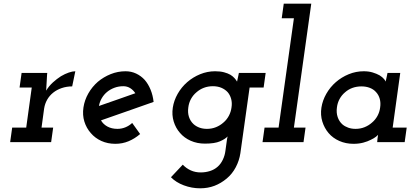

<svg xmlns="http://www.w3.org/2000/svg" viewBox="-20 -770 2246 1040"><path d="M46 -79 35 0H257L268 -79H205L219 -182Q223 -208 235.5 -230Q248 -252 268 -268Q288 -284 314.5 -293Q341 -302 371 -302L388 -384Q373 -384 352.5 -377Q332 -370 310 -357Q288 -343 266.5 -323.5Q245 -304 230 -279Q232 -303 232.5 -322.5Q233 -342 235 -366L236 -375H97L86 -296H152L122 -79Z M648 -303Q669 -303 685.5 -292.5Q702 -282 713 -265Q664 -248 615 -230.5Q566 -213 516 -196Q520 -219 531.5 -238.5Q543 -258 560 -272Q577 -286 599.5 -294.5Q622 -303 648 -303ZM812 -218Q808 -254 795.5 -284.5Q783 -315 764 -337Q744 -359 717.5 -371.5Q691 -384 660 -384Q618 -384 579.5 -368.5Q541 -353 510 -327Q479 -300 458.5 -264Q438 -228 432 -188Q426 -147 437 -111.5Q448 -76 472 -49Q495 -22 529 -6.5Q563 9 605 9Q643 9 676.5 -5Q710 -19 739 -44Q728 -59 717.5 -74Q707 -89 696 -104Q680 -89 659.5 -80.5Q639 -72 616 -72Q585 -72 562 -84.5Q539 -97 527 -118Q599 -143 670 -168Q741 -193 812 -218Z M1274 -375Q1272 -363 1269 -351Q1266 -339 1264 -328Q1259 -337 1250 -347Q1241 -357 1228 -365Q1214 -373 1193.5 -378.5Q1173 -384 1145 -384Q1103 -384 1064 -368Q1025 -352 994 -325Q963 -298 942.5 -262Q922 -226 916 -187Q910 -147 921 -111.5Q932 -76 955 -50Q978 -23 1013 -7.5Q1048 8 1090 8Q1143 8 1171.5 -4.5Q1200 -17 1213 -31Q1211 -25 1210.5 -20.5Q1210 -16 1209 -11L1201 47Q1198 72 1187 95Q1176 118 1159 133Q1141 149 1117 156.5Q1093 164 1067 164Q1038 164 1013.5 153Q989 142 970 122L906 190Q933 218 976 234Q1019 250 1064 250Q1106 250 1141.5 236.5Q1177 223 1208 197Q1238 172 1257 136Q1276 100 1282 60L1332 -296H1408L1419 -375ZM1000 -188Q1003 -213 1014.5 -234Q1026 -255 1044 -270Q1062 -286 1084.5 -294.5Q1107 -303 1133 -303Q1159 -303 1179 -294.5Q1199 -286 1213 -271Q1226 -256 1232 -234.5Q1238 -213 1234 -188Q1231 -164 1219.5 -142.5Q1208 -121 1190 -106Q1172 -90 1149.5 -81Q1127 -72 1101 -72Q1078 -72 1059.5 -79Q1041 -86 1028 -98Q1011 -114 1003.5 -137Q996 -160 1000 -188Z M1413 -79 1402 0H1624L1635 -79H1572L1666 -750H1517L1506 -671H1572L1489 -79Z M1721 -187Q1715 -147 1726 -111.5Q1737 -76 1760 -49Q1783 -22 1818 -6.5Q1853 9 1895 9Q1924 9 1948 2.5Q1972 -4 1989 -13Q2006 -21 2016 -29Q2026 -37 2028 -40Q2027 -35 2026.5 -31Q2026 -27 2025 -20L2023 0H2172L2183 -79H2107L2148 -375H2079Q2077 -363 2074 -351Q2071 -339 2069 -328Q2069 -331 2060.5 -341.5Q2052 -352 2036 -362Q2020 -371 1998.5 -377.5Q1977 -384 1950 -384Q1908 -384 1869 -368Q1830 -352 1799 -325Q1768 -298 1747.5 -262Q1727 -226 1721 -187ZM1805 -188Q1808 -213 1819.5 -234Q1831 -255 1849 -270Q1867 -286 1889.5 -294Q1912 -302 1938 -302Q1963 -302 1983.5 -294Q2004 -286 2017 -271Q2031 -256 2037 -234.5Q2043 -213 2039 -187Q2036 -163 2024.5 -142Q2013 -121 1995 -106Q1977 -90 1954.5 -81Q1932 -72 1906 -72Q1884 -72 1866 -78.5Q1848 -85 1835 -96Q1817 -112 1809 -136Q1801 -160 1805 -188Z"/></svg>

Font: Josefin Slab Thin
Style: Bold Italic
Weight: 700
Italic angle: -12°
Version: Version 2.000